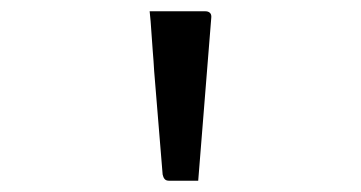

<svg xmlns="http://www.w3.org/2000/svg" viewBox="-20 -770 640 340"><path d="M331 -450Q319 -450 306.5 -450Q294 -450 279 -450Q274 -450 271.5 -453Q269 -456 268 -461L253 -644Q252 -662 250.5 -679.5Q249 -697 248 -714.5Q247 -732 245 -750Q273 -750 297.5 -750Q322 -750 344 -750Q349 -750 352 -747Q355 -744 354 -737Z"/></svg>

Font: Recursive Monospace Light
Style: Regular
Weight: 300
Version: Version 1.047